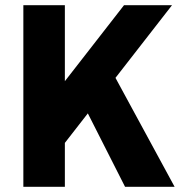

<svg xmlns="http://www.w3.org/2000/svg" viewBox="-20 -720 693 740"><path d="M166 -87 149 -303 458 -700H643ZM70 0V-700H230V0ZM462 0 279 -361 393 -479 653 0Z"/></svg>

Font: SUSE Thin ExtraBold
Style: Regular
Weight: 800
Version: Version 1.000